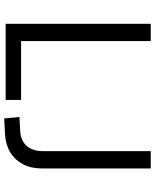

<svg xmlns="http://www.w3.org/2000/svg" viewBox="70 -816 752 933"><g transform="rotate(90 446.5 -349.0)"><path d="M95 0V-705H179V-75H465V0ZM555 7 548 -67 621 -71Q648 -73 669.5 -86Q691 -99 702.5 -123.5Q714 -148 714 -182V-705H798V-175Q798 -123 777.5 -84Q757 -45 720 -22.5Q683 0 633 3Z"/></g></svg>

Font: Nunito Sans 7pt Condensed
Style: Regular
Weight: 400
Width: 3
Designer: Vernon Adams
Foundry: Vernon Adams
Version: Version 3.101;gftools[0.9.27]